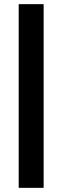

<svg xmlns="http://www.w3.org/2000/svg" viewBox="-20 -724 300 924"><path d="M70 -704H190V180H70Z"/></svg>

Font: Changa ExtraBold
Style: Regular
Weight: 800
Designer: Eduardo Rodriguez Tunni
Foundry: Eduardo Rodriguez Tunni
Version: Version 3.002; ttfautohint (v1.8.2)